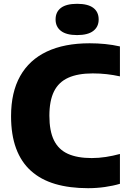

<svg xmlns="http://www.w3.org/2000/svg" viewBox="-20 -977 674 1007"><path d="M442 10Q344.5 10 269.2 -12.2Q194 -34.5 142.5 -80.8Q91 -127 64.5 -198.5Q38 -270 38 -368Q38 -493 85.8 -578Q133.5 -663 225.5 -706.5Q317.5 -750 450 -750Q492 -750 531.8 -746Q571.5 -742 609 -733.5V-576.5Q575 -584 539.8 -588Q504.5 -592 466.5 -592Q388.5 -592 338 -569.2Q287.5 -546.5 263.2 -497.5Q239 -448.5 239 -370Q239 -290 263 -241.2Q287 -192.5 336.2 -170.2Q385.5 -148 461 -148Q498 -148 535.2 -153.8Q572.5 -159.5 609 -169.5V-13Q574 -2.5 530.2 3.8Q486.5 10 442 10ZM384.5 -793Q328 -793 299.8 -814.8Q271.5 -836.5 271.5 -875Q271.5 -914.5 299.8 -935.8Q328 -957 384.5 -957Q441 -957 469.2 -935.8Q497.5 -914.5 497.5 -875Q497.5 -836.5 469.2 -814.8Q441 -793 384.5 -793Z"/></svg>

Font: Encode Sans Condensed Thin ExtraBold
Style: Regular
Weight: 800
Version: Version 3.002